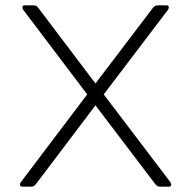

<svg xmlns="http://www.w3.org/2000/svg" viewBox="-20 -700 717 720"><path d="M55 -8Q55 -13 59 -18L307 -346L68 -662Q64 -667 64 -672Q64 -680 73 -680H102Q112 -680 115.5 -678Q119 -676 124 -670L338 -387L553 -670Q558 -676 561.5 -678Q565 -680 575 -680H604Q613 -680 613 -672Q613 -667 609 -662L369 -346L618 -18Q622 -13 622 -8Q622 0 613 0H584Q574 0 570.5 -2Q567 -4 562 -10L338 -305L115 -10Q110 -4 106.5 -2Q103 0 93 0H64Q55 0 55 -8Z"/></svg>

Font: Mitr ExtraLight
Style: Regular
Weight: 275
Designer: Thanarat Vachiruckul
Foundry: Cadson Demak Co.,Ltd.
Version: Version 1.001